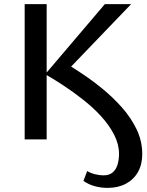

<svg xmlns="http://www.w3.org/2000/svg" viewBox="-20 -678 713 934"><path d="M503 236Q470 236 440 227.5Q410 219 386 202L404 154Q420 164 442 169.5Q464 175 483 175Q512 175 528.5 160.5Q545 146 552 122Q559 98 559 71Q559 24 535.5 -22Q512 -68 473.5 -110.5Q435 -153 387 -191Q339 -229 290.5 -261Q242 -293 200 -317L490 -658H618L298 -325L291 -377Q327 -354 376.5 -321.5Q426 -289 477.5 -247Q529 -205 573 -155.5Q617 -106 644.5 -49Q672 8 672 72Q672 122 651 159Q630 196 592 216Q554 236 503 236ZM100 0V-658H207V0Z"/></svg>

Font: Ysabeau Office SemiBold
Style: Regular
Weight: 600
Designer: Christian Thalmann (Catharsis Fonts)
Version: Version 2.001;gftools[0.9.30]; featfreeze: tnum,lnum,ss02